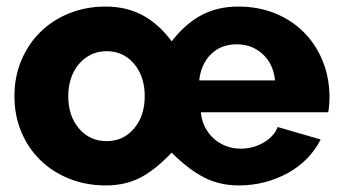

<svg xmlns="http://www.w3.org/2000/svg" viewBox="-20 -555 1042 585"><path d="M303 10Q242 10 191 -10.5Q140 -31 103 -67Q66 -103 45 -153Q24 -203 24 -262Q24 -321 45 -371Q66 -421 103 -457.5Q140 -494 191 -514.5Q242 -535 302 -535Q366 -535 415.5 -508Q465 -481 503 -429Q545 -483 594 -509Q643 -535 706 -535Q766 -535 816.5 -515Q867 -495 904 -458.5Q941 -422 962 -372Q983 -322 984 -262Q984 -250 983 -236.5Q982 -223 980 -213H592Q594 -189 604 -169Q614 -149 630 -134Q646 -119 667.5 -110.5Q689 -102 713 -102Q751 -102 783 -120.5Q815 -139 826 -168L957 -130Q941 -98 915.5 -72Q890 -46 857.5 -28Q825 -10 787 0Q749 10 708 10Q649 10 601.5 -14.5Q554 -39 503 -90Q453 -37 407 -13.5Q361 10 303 10ZM305 -125Q356 -125 388.5 -163.5Q421 -202 421 -262Q421 -322 388.5 -360.5Q356 -399 305 -399Q279 -399 258 -389Q237 -379 221 -360.5Q205 -342 196.5 -317Q188 -292 188 -262Q188 -201 221 -163Q254 -125 305 -125ZM818 -310Q813 -360 780.5 -390Q748 -420 701 -420Q653 -420 622.5 -389.5Q592 -359 587 -310Z"/></svg>

Font: Boldmen
Style: Bold
Weight: 700
Designer: Matt McInerney, Pablo Impallari, Rodrigo Fuenzalida
Foundry: LIVING CONCEPT
Version: Version 1.000